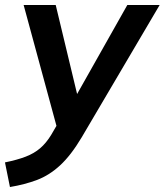

<svg xmlns="http://www.w3.org/2000/svg" viewBox="-57 -525 662 772"><path d="M-17 227 -37 128Q12 118 46 105Q80 92 104.5 71Q129 50 149 17L170 -19L38 -505H167L253 -147L455 -505H585L271 28Q228 100 184.5 140Q141 180 92 198.5Q43 217 -17 227Z"/></svg>

Font: Mulish
Style: Bold Italic
Weight: 700
Italic angle: -9°
Designer: Vernon Adams
Foundry: Vernon Adams
Version: Version 3.603; ttfautohint (v1.8.3)